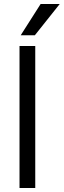

<svg xmlns="http://www.w3.org/2000/svg" viewBox="-20 -941 320 964"><path d="M157 3H78V-710H157ZM155 -764H84L184 -921H280Z"/></svg>

Font: Hind Siliguri Fixed
Style: Regular
Weight: 400
Designer: Jyotish Sonowal
Foundry: Indian Type Foundry
Version: Version 1.001;October 28, 2021;FontCreator 12.0.0.2565 64-bi